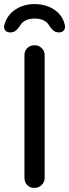

<svg xmlns="http://www.w3.org/2000/svg" viewBox="-37 -922 339 942"><path d="M132 0Q110 0 96.5 -14Q83 -28 83 -49V-652Q83 -672 97 -686Q111 -700 133 -700Q153 -700 167.5 -686Q182 -672 182 -652V-49Q182 -28 167 -14Q152 0 132 0ZM279 -807Q282 -798 282 -791Q282 -778 274 -770.5Q266 -763 253 -763Q237 -763 227 -770.5Q217 -778 206 -794Q186 -831 133 -831Q107 -831 88 -821.5Q69 -812 60 -794Q49 -778 39 -770.5Q29 -763 12 -763Q-1 -763 -9 -770.5Q-17 -778 -17 -790Q-17 -798 -14 -805Q-1 -849 39 -875.5Q79 -902 133 -902Q187 -902 227 -876Q267 -850 279 -807Z"/></svg>

Font: Quicksand Medium
Style: Regular
Weight: 500
Designer: Andrew Paglinawan
Foundry: Andrew Paglinawan
Version: Version 3.000